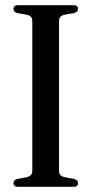

<svg xmlns="http://www.w3.org/2000/svg" viewBox="-20 -720 352 740"><path d="M207.5 -60.5Q207.5 -42 229.5 -37L266.5 -30Q280.5 -26 280.5 -14.5Q280.5 0 263.5 0H49Q32 0 32 -14.5Q32 -26 45.5 -30L82.5 -37Q104.5 -42 104.5 -60.5V-640Q104.5 -658 84 -663L45.5 -670Q32 -674 32 -685.5Q32 -700 49 -700H263.5Q280.5 -700 280.5 -685.5Q280.5 -674 266.5 -670L228 -663Q207.5 -658 207.5 -640Z"/></svg>

Font: Fraunces 144pt Soft
Style: Regular
Weight: 400
Version: Version 1.000;[0bf87f6ff]